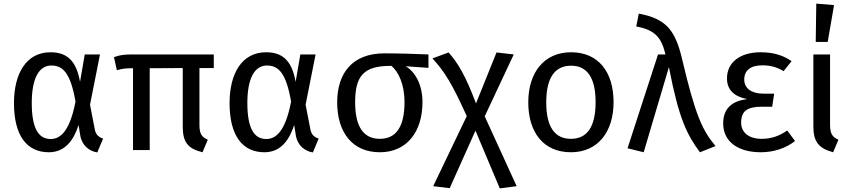

<svg xmlns="http://www.w3.org/2000/svg" viewBox="-20 -827 4695 1058"><path d="M263 -466C327 -466 369 -424 396 -267C363 -94 307 -61 259 -61C191 -61 155 -122 155 -259C155 -394 194 -466 263 -466ZM258 -539C125 -539 57 -422 57 -259C57 -78 129 12 249 12C339 12 386 -55 413 -138L422 -82C431 -25 472 6 516 13L548 -63C518 -74 507 -89 502 -116L476 -250L531 -527H447L421 -376C400 -497 345 -539 258 -539Z M1158 -452V-527H715C666 -527 644 -525 608 -512L624 -440C657 -449 670 -451 713 -451V0H805V-451L987 -452V-129C987 -45 1014 -8 1096 12L1125 -57C1092 -72 1079 -88 1079 -140V-452Z M1451 -466C1515 -466 1557 -424 1584 -267C1551 -94 1495 -61 1447 -61C1379 -61 1343 -122 1343 -259C1343 -394 1382 -466 1451 -466ZM1446 -539C1313 -539 1245 -422 1245 -259C1245 -78 1317 12 1437 12C1527 12 1574 -55 1601 -138L1610 -82C1619 -25 1660 6 1704 13L1736 -63C1706 -74 1695 -89 1690 -116L1664 -250L1719 -527H1635L1609 -376C1588 -497 1533 -539 1446 -539Z M2073 -62C1985 -62 1937 -126 1937 -263C1937 -408 1983 -464 2132 -464H2137C2174 -433 2209 -366 2209 -264C2209 -126 2161 -62 2073 -62ZM2341 -527C2273 -530 2177 -533 2098 -533C1920 -533 1838 -422 1838 -263C1838 -96 1923 12 2073 12C2222 12 2308 -101 2308 -264C2308 -363 2266 -433 2215 -462L2341 -453Z M2651 -186 2811 -527 2716 -538 2603 -257C2545 -411 2504 -479 2452 -538L2363 -505C2427 -436 2470 -369 2552 -187L2367 199L2458 210L2600 -107L2734 211L2827 199Z M3127 -465C3214 -465 3262 -401 3262 -264C3262 -126 3214 -62 3126 -62C3038 -62 2990 -126 2990 -263C2990 -401 3039 -465 3127 -465ZM3127 -539C2977 -539 2891 -426 2891 -263C2891 -96 2976 12 3126 12C3275 12 3361 -101 3361 -264C3361 -431 3277 -539 3127 -539Z M3500 -752 3486 -681C3591 -662 3625 -619 3647 -527H3606L3438 -10L3527 12L3666 -457C3721 -171 3766 -84 3837 12L3923 -22C3851 -108 3812 -190 3739 -500C3701 -662 3650 -724 3500 -752Z M4171 -539C4059 -539 3986 -484 3986 -395C3986 -331 4026 -295 4097 -281C4018 -271 3965 -233 3965 -147C3965 -45 4049 12 4172 12C4245 12 4312 -11 4361 -50L4318 -108C4276 -79 4233 -62 4177 -62C4104 -62 4064 -99 4064 -151C4064 -213 4095 -239 4179 -239H4235L4246 -311H4185C4121 -311 4081 -341 4081 -388C4081 -439 4116 -467 4180 -467C4229 -467 4262 -456 4298 -435L4342 -490C4297 -521 4245 -539 4171 -539Z M4554 -527H4462V-130C4462 -46 4492 -9 4571 12L4600 -57C4567 -72 4554 -89 4554 -141ZM4478 -807 4475 -596H4541L4576 -799Z"/></svg>

Font: Fira Math
Style: Regular
Weight: 400
Designer: Xiangdong Zeng
Foundry: Xiangdong Zeng
Version: Version 0.3.4